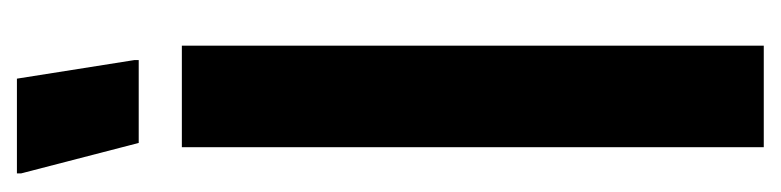

<svg xmlns="http://www.w3.org/2000/svg" viewBox="-368 -555 923 227"><g transform="rotate(-90 93.5 -441.5)"><path d="M33 0V-688H153V0ZM38 -739 2 -878V-883H114L136 -744V-739Z"/></g></svg>

Font: Saira Ultra Condensed ExtraBold
Style: Regular
Weight: 800
Width: 1
Designer: Hector Gatti with collaboration of the Omnibus-Type team
Foundry: Omnibus-Type
Version: Version 1.001; ttfautohint (v1.8)